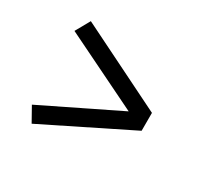

<svg xmlns="http://www.w3.org/2000/svg" viewBox="-105 -721 809 762"><g transform="rotate(30 300.0 -340.0)"><path d="M113 -105 76 -171 422 -340 76 -509 113 -575 505 -381V-299Z"/></g></svg>

Font: Iosevka Curly Slab Extended
Style: Regular
Weight: 400
Width: 7
Monospace: yes
Designer: Belleve Invis
Foundry: Belleve Invis
Version: Version 11.1.0; ttfautohint (v1.8.3)